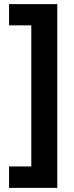

<svg xmlns="http://www.w3.org/2000/svg" viewBox="-20 -747 359 932"><path d="M24 61V165H258V-727H24V-624H132V61Z"/></svg>

Font: Noto Sans Lao Looped SemiCondensed
Style: Bold
Weight: 700
Width: 4
Designer: Mark Frömberg, Ben Mitchell
Foundry: The Fontpad Ltd
Version: Version 1.002